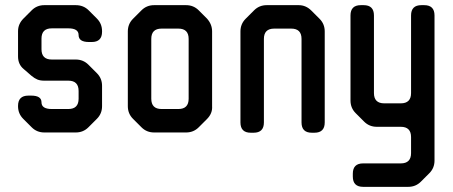

<svg xmlns="http://www.w3.org/2000/svg" viewBox="-20 -505 1756 745"><path d="M103 -11Q123 9 152 9H274Q303 9 323 -11L356 -44Q376 -64 376 -93V-172Q376 -201 356 -221L323 -254Q303 -274 274 -274H181Q141 -274 141 -314V-355Q141 -395 181 -395H245Q285 -395 285 -369Q285 -342 325 -342H336Q376 -342 376 -382V-384Q376 -413 356 -433L324 -465Q304 -485 274 -485H152Q123 -485 103 -465L71 -433Q50 -412 50 -384V-286Q50 -255 72 -237L102 -211Q114 -201 125 -196.5Q136 -192 151 -192H245Q285 -192 285 -152V-122Q285 -82 245 -82H181Q141 -82 141 -108Q141 -134 101 -134H90Q50 -134 50 -94V-93Q50 -64 70 -44Z M529 -11Q549 9 578 9H702Q731 9 751 -11L783 -43Q805 -65 803 -93V-383Q803 -411 783 -433L751 -465Q731 -485 702 -485H578Q549 -485 529 -465L496 -432Q476 -412 476 -383V-93Q476 -64 496 -44ZM567 -122V-354Q567 -394 607 -394H672Q712 -394 712 -354V-122Q712 -82 672 -82H607Q567 -82 567 -122Z M953 10H964Q1004 10 1004 -30V-354Q1004 -394 1044 -394H1110Q1150 -394 1150 -354V-30Q1150 10 1190 10H1200Q1240 10 1240 -30V-383Q1240 -412 1220 -432L1188 -464Q1167 -485 1139 -485H1015Q986 -485 966 -465L933 -432Q913 -412 913 -383V-30Q913 10 953 10Z M1349 180Q1349 220 1389 220H1564Q1593 220 1613 200L1646 167Q1666 147 1666 118V-445Q1666 -485 1626 -485H1615Q1575 -485 1575 -445V-144Q1575 -104 1535 -104H1471Q1431 -104 1431 -144V-445Q1431 -485 1391 -485H1380Q1340 -485 1340 -445V-115Q1340 -86 1360 -66L1393 -33Q1413 -13 1442 -13H1535Q1575 -13 1575 27V89Q1575 129 1535 129H1389Q1349 129 1349 169Z"/></svg>

Font: WDXL Lubrifont TC
Style: Regular
Weight: 400
Designer: [WDXL Lubrifont] Copyright 2020-2022 (c) NightFurySL2001, Skr-ZERO; [ZCOOL QingKe HuangYou] Copyright 2018-2022 (c) The 
Version: Version 2.001;hotconv 1.1.1;makeotfexe 2.6.0